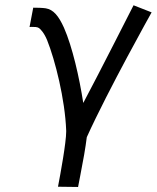

<svg xmlns="http://www.w3.org/2000/svg" viewBox="-20 -538 606 742"><path d="M204.1 183.6 281.7 184.6C284.7 170.4 287.1 155.8 290 141.6C301.3 85 310.5 32.2 315.4 -7.8C397.5 -189.5 565.9 -490.2 565.9 -490.2L496.1 -517.6C496.1 -517.6 358.4 -246.1 301.8 -140.1C286.6 -238.3 259.8 -356.9 227.1 -431.2C206.5 -476.6 186.5 -501 156.7 -505.9C143.6 -507.8 124.5 -508.3 108.4 -508.3L94.2 -433.6C96.7 -433.6 99.1 -434.1 101.6 -434.1C113.8 -434.1 124 -434.1 130.4 -429.7C135.7 -426.3 150.4 -411.6 162.1 -382.8C192.9 -306.2 231.4 -153.8 235.8 -33.2V-29.3C235.8 12.7 213.9 132.8 204.1 183.6Z"/></svg>

Font: Fantasque Sans Mono
Style: RegItalic
Weight: 400
Italic angle: -11°
Monospace: yes
Designer: Jany Belluz
Version: Version 1.6.3